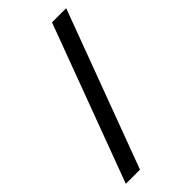

<svg xmlns="http://www.w3.org/2000/svg" viewBox="-226 -769 824 824"><g transform="rotate(-45 186.0 -357.0)"><path d="M10 0 276 -714H362L96 0Z"/></g></svg>

Font: Noto Sans Adlam
Style: Regular
Weight: 400
Designer: Mark Jamra, Neil Patel
Foundry: JamraPatel LLC
Version: Version 3.001